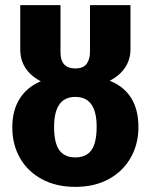

<svg xmlns="http://www.w3.org/2000/svg" viewBox="-20 -713 588 749"><path d="M520 -217Q520 -151 490 -98Q460 -45 404.5 -14.5Q349 16 274 16Q199 16 143.5 -14Q88 -44 58 -96.5Q28 -149 28 -216Q28 -282 56.5 -327.5Q85 -373 139 -396Q59 -438 59 -521V-693H216V-509Q216 -446 274 -446Q305 -446 318 -464Q331 -482 331 -509V-693H489V-521Q489 -481 468 -449.5Q447 -418 408 -398Q520 -353 520 -217ZM357 -219Q357 -335 274 -335Q191 -335 191 -218Q191 -155 211.5 -127Q232 -99 274 -99Q316 -99 336.5 -127Q357 -155 357 -219Z"/></svg>

Font: Fira Sans Extra Condensed
Style: Bold
Weight: 700
Width: 1
Designer: Carrois Corporate & Edenspiekermann AG
Foundry: Carrois Corporate GbR & Edenspiekermann AG
Version: Version 4.203